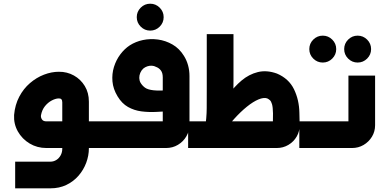

<svg xmlns="http://www.w3.org/2000/svg" viewBox="-20 -811 2131 1052"><path d="M395.9 0V-146.1H556.2V0ZM63.1 220.9V74.8H256.1Q273.6 74.8 288.5 65.6Q303.4 56.4 312.3 40Q321.2 23.7 321.2 3.6V-250.3Q321.2 -262.3 316 -267.3Q310.8 -272.4 300.2 -271.7Q283.6 -271 263.1 -260.2Q242.7 -249.4 226.4 -229.4Q210.2 -209.4 204.5 -179.4Q202.8 -167.8 209.7 -156.9Q216.7 -146.1 234.1 -146.1H370.5V0H234.1Q183.7 0 142.4 -24.7Q101.2 -49.4 77.8 -90.8Q54.5 -132.3 57.2 -181.1Q62.2 -237 85.5 -281.1Q108.7 -325.3 144.3 -355.7Q179.8 -386.2 221.1 -402Q262.4 -417.8 302.8 -417.8Q347.7 -418.1 384.9 -397.3Q422.1 -376.6 444.6 -339.6Q467 -302.7 467 -253.9V1.7Q467 41.5 452.4 80.8Q437.7 120.1 410.4 151.6Q383 183.2 344.1 202Q305.1 220.9 256.1 220.9Z M803 -643.3Q772.7 -643.3 751 -665Q729.3 -686.7 729.3 -717Q729.3 -747.3 751 -769Q772.7 -790.7 803 -790.7Q833.3 -790.7 855 -769Q876.7 -747.3 876.7 -717Q876.7 -686.7 855 -665Q833.3 -643.3 803 -643.3Z M538 0V-146.1H889Q884.6 -141.7 880.4 -137.5Q876.3 -133.3 871.8 -128.9V-387.3Q871.8 -411.5 861.3 -425.2Q850.7 -438.9 835.3 -444.3Q824.5 -450.5 811.8 -451Q799.2 -451.6 787 -447.5Q774.8 -443.4 765 -435.3Q754.5 -425.7 748.6 -411.7Q742.7 -397.6 743.1 -383.7Q743.4 -369.7 749.9 -357.8Q759.6 -341.6 774.5 -330.7Q789.3 -319.8 821.3 -316.3Q853.2 -312.7 911.8 -317.5V-201.9Q874.3 -199.6 833.5 -197.7Q792.7 -195.8 753.8 -200.9Q714.9 -206.1 681.4 -224.9Q647.9 -243.7 624.1 -283.2Q599.8 -323.4 596.2 -364.7Q592.6 -406.1 604.4 -444.2Q616.3 -482.4 639.2 -513Q662.2 -543.7 691.2 -562.6Q723.3 -583.2 763.4 -591.7Q803.6 -600.1 845.6 -594.4Q887.5 -588.7 925.2 -567.1Q962.8 -545.5 988.1 -504.5Q1002.7 -481.2 1010.5 -453Q1018.2 -424.8 1018.2 -394.5V-127.2Q1018.2 -93.1 1001.1 -64Q984.1 -34.9 955 -17.5Q925.9 0 890 0Z M1010.8 0V-146.1H1492.6Q1488.1 -140.9 1483.7 -137Q1479.2 -133 1475.1 -128.9L1475.8 -190.2Q1475.1 -223.9 1470.4 -240.1Q1465.7 -256.3 1458.5 -262.4Q1451.3 -268.5 1444 -271.9Q1425.2 -278.3 1396.2 -266.2Q1367.2 -254.1 1332.9 -226.5Q1298.6 -198.9 1262.9 -159.4Q1227.2 -119.9 1194.7 -71.2L1139.4 -115.7Q1152.9 -152.5 1175.8 -199.1Q1198.8 -245.7 1231.1 -290.8Q1263.5 -335.9 1303.8 -370Q1344.2 -404 1392.9 -416.1Q1441.6 -428.1 1497.5 -407.9Q1562.5 -380.2 1590.8 -322.1Q1619 -264 1620.4 -193.6L1621.9 -127.6Q1622.6 -92.3 1605.9 -63.3Q1589.2 -34.4 1560.3 -17.2Q1531.4 0 1496.3 0ZM1102.9 -105.8Q1112.3 -164 1112.6 -217.8Q1112.9 -271.5 1112.9 -328.8V-624H1259.3V-367.2Q1259.3 -293.3 1256.3 -230.1Q1253.3 -166.9 1245.4 -105.8Z M1748.5 -468.3Q1718.2 -468.3 1696.4 -490Q1674.7 -511.7 1674.7 -542Q1674.7 -572.3 1696.4 -594Q1718.2 -615.7 1748.5 -615.7Q1778.7 -615.7 1800.5 -594Q1822.2 -572.3 1822.2 -542Q1822.2 -511.7 1800.5 -490Q1778.7 -468.3 1748.5 -468.3ZM1939.5 -468.3Q1909.3 -468.3 1887.5 -490Q1865.8 -511.7 1865.8 -542Q1865.8 -572.3 1887.5 -594Q1909.3 -615.7 1939.5 -615.7Q1969.8 -615.7 1991.6 -594Q2013.3 -572.3 2013.3 -542Q2013.3 -511.7 1991.6 -490Q1969.8 -468.3 1939.5 -468.3Z M1620 0V-146.1H1906Q1901.9 -141.7 1897.6 -137.4Q1893.3 -133 1889.1 -128.6V-396.9H2035.2V-124.9Q2035.2 -90.3 2017.9 -61.8Q2000.5 -33.4 1972 -16.7Q1943.4 0 1909 0Z"/></svg>

Font: Mada
Style: Regular
Weight: 400
Designer: Khaled Hosny
Version: Version 1.5